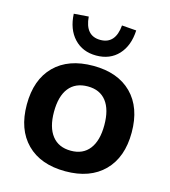

<svg xmlns="http://www.w3.org/2000/svg" viewBox="-117 -882 873 986"><g transform="rotate(15 319.5 -388.5)"><path d="M321.3 10.7Q189.5 10.7 115.7 -63.5Q42 -137.7 42 -269.5Q42 -402.3 115.7 -476.1Q189.5 -549.8 321.3 -549.8Q452.1 -549.8 525.9 -476.1Q599.6 -402.3 599.6 -269.5Q599.6 -137.7 525.9 -63.5Q452.1 10.7 321.3 10.7ZM154.3 -782.2 232.4 -788.1Q240.2 -687.5 320.3 -687.5Q400.4 -687.5 409.2 -788.1L486.3 -782.2Q482.4 -700.2 438 -652.3Q393.6 -604.5 320.3 -604.5Q248 -604.5 203.1 -652.3Q158.2 -700.2 154.3 -782.2ZM186.5 -269.5Q186.5 -187.5 221.2 -143.1Q255.9 -98.6 321.3 -98.6Q385.7 -98.6 419.9 -143.1Q454.1 -187.5 454.1 -269.5Q454.1 -352.5 419.9 -396.5Q385.7 -440.4 321.3 -440.4Q255.9 -440.4 221.2 -396.5Q186.5 -352.5 186.5 -269.5Z"/></g></svg>

Font: Min Sans Bold
Style: Regular
Weight: 700
Designer: Jinseong-Kim, NotoSansCJK, Nunito
Foundry: Jinseong-Kim
Version: Version 1.400;Glyphs 3.1.2 (3151)